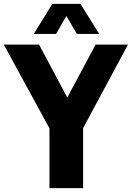

<svg xmlns="http://www.w3.org/2000/svg" viewBox="-52 -970 680 990"><path d="M608 -740 376.5 -309.5V0H203V-308.5L-32.5 -740H149.5L295 -467L441 -740ZM459.5 -795H344L290.5 -888L237 -795H122L218 -950H363Z"/></svg>

Font: Encode Sans Condensed ExtraBold
Style: Regular
Weight: 800
Width: 3
Designer: Multiple Designers
Foundry: Impallari Type
Version: Version 2.000